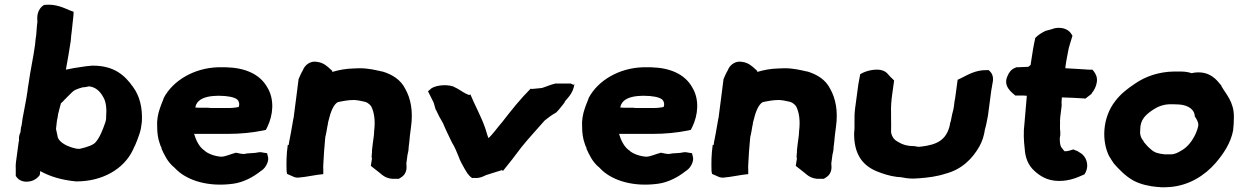

<svg xmlns="http://www.w3.org/2000/svg" viewBox="-20 -775 5264 816"><path d="M48 -87C46 -73 47 -61 47 -53V-27L51 -22C70 5 119 3 143 -24L149 -31C150 -37 150 -42 151 -48C192 -25 241 -10 303 -4H305C415 -4 506 -56 545 -138C548 -143 550 -151 554 -157L563 -179C569 -195 576 -213 579 -230L583 -258C586 -317 574 -367 545 -406C511 -454 466 -496 375 -496H371C366 -495 359 -495 350 -494L329 -491C306 -488 284 -484 260 -479C267 -519 275 -561 281 -603V-605C282 -617 283 -630 285 -643C288 -667 290 -686 292 -708L293 -725L279 -730C254 -740 218 -760 167 -754L159 -748C133 -725 139 -692 139 -682C136 -663 136 -645 134 -627C132 -614 130 -600 129 -585C122 -532 109 -476 101 -417C99 -408 98 -397 97 -389C92 -352 83 -311 76 -272L73 -250C72 -243 71 -237 69 -232L67 -213C65 -208 59 -197 61 -181V-179C60 -174 59 -171 59 -169ZM218 -227C220 -239 220 -250 222 -262C224 -272 226 -279 227 -290C231 -305 234 -320 239 -336C243 -339 251 -347 254 -351L264 -361C280 -376 289 -388 300 -393C311 -398 321 -401 332 -404C341 -404 349 -406 358 -408C386 -405 405 -388 419 -362C431 -343 434 -311 431 -277V-270C431 -267 429 -261 428 -256C416 -221 404 -191 386 -170C376 -159 352 -150 321 -143C318 -142 318 -143 315 -142L312 -143H306C270 -150 232 -168 225 -193V-194C223 -201 222 -212 218 -227Z M648 -236C648 -212 651 -187 659 -165C661 -158 664 -150 667 -146L666 -144C678 -118 692 -86 721 -63C724 -61 725 -58 733 -51C781 -7 866 20 970 6C1016 0 1058 -24 1087 -47C1093 -51 1104 -58 1112 -73C1120 -88 1122 -101 1118 -112L1115 -124L1101 -126C1095 -127 1087 -130 1075 -127C1062 -124 1054 -125 1031 -123H1029L1027 -122C1016 -120 1016 -120 1002 -122L983 -126C962 -121 938 -109 920 -109C891 -111 860 -123 847 -137L845 -138L844 -139C827 -152 813 -178 805 -206H948C1001 -206 1051 -211 1096 -220L1110 -223L1116 -235C1141 -286 1147 -352 1117 -402C1085 -461 1020 -487 942 -489H905C809 -486 716 -436 675 -357V-355C672 -348 669 -340 665 -330L660 -316C651 -291 646 -262 648 -236ZM810 -318C811 -323 812 -326 813 -329L814 -331C824 -353 851 -364 886 -367H887C890 -367 895 -367 906 -368H909C948 -368 975 -362 987 -353C995 -347 1000 -332 994 -320C983 -318 969 -316 953 -316H885C877 -316 871 -316 865 -317H842C830 -317 823 -317 810 -318Z M1203 -159C1197 -118 1197 -82 1198 -48L1200 -36L1225 -25C1230 -22 1242 -18 1256 -21C1281 -23 1312 -30 1329 -32L1354 -35V-56C1354 -63 1353 -69 1354 -73V-75C1356 -112 1358 -148 1362 -187L1363 -195C1364 -198 1366 -206 1366 -208C1367 -216 1370 -225 1371 -236V-237L1372 -240L1374 -252C1374 -254 1374 -253 1376 -261C1385 -300 1398 -332 1416 -341C1440 -346 1460 -350 1484 -350C1492 -350 1496 -349 1503 -348H1504L1519 -345C1539 -342 1548 -335 1557 -324C1570 -300 1576 -263 1570 -217V-215C1570 -208 1569 -200 1568 -192C1565 -172 1563 -154 1561 -136V-133C1561 -129 1561 -124 1560 -118C1559 -112 1559 -106 1561 -102L1556 -70L1593 -41C1603 -33 1621 -13 1659 -15H1675L1683 -20C1715 -39 1707 -71 1707 -80L1712 -118C1714 -124 1715 -132 1716 -137L1717 -151C1719 -168 1721 -182 1722 -198L1727 -237C1736 -302 1726 -356 1702 -398C1683 -436 1648 -458 1606 -471H1604C1578 -477 1546 -485 1508 -485C1497 -485 1489 -484 1482 -484C1448 -483 1422 -478 1391 -469L1393 -473L1382 -483C1372 -492 1355 -509 1328 -512C1300 -518 1275 -499 1267 -476C1260 -465 1255 -452 1249 -439L1239 -360C1236 -335 1233 -315 1230 -291L1228 -275L1226 -267V-266C1225 -256 1221 -241 1219 -226L1216 -209C1214 -195 1209 -177 1207 -159Z M1799 -387 1823 -339 1832 -308H1833C1842 -288 1851 -271 1863 -251C1874 -224 1888 -196 1901 -169C1912 -152 1920 -132 1929 -110C1935 -91 1947 -72 1955 -57C1962 -46 1969 -30 1987 -18L1993 -19C2017 -16 2034 -25 2046 -31L2113 -52L2118 -49C2144 -81 2170 -114 2195 -148C2226 -187 2262 -225 2295 -263C2310 -275 2323 -285 2344 -297C2361 -314 2369 -327 2379 -339L2380 -340V-343C2385 -351 2419 -379 2421 -420L2418 -414L2406 -420H2340C2316 -414 2300 -406 2283 -401L2242 -397L2235 -398C2191 -354 2153 -306 2115 -257C2093 -232 2076 -206 2056 -188C2051 -199 2047 -217 2042 -231C2024 -282 1998 -328 1979 -374L1974 -371C1954 -378 1943 -388 1921 -400L1905 -408C1875 -417 1836 -413 1814 -400Z M2454 -236C2454 -212 2457 -187 2465 -165C2467 -158 2470 -150 2473 -146L2472 -144C2484 -118 2498 -86 2527 -63C2530 -61 2531 -58 2539 -51C2587 -7 2672 20 2776 6C2822 0 2864 -24 2893 -47C2899 -51 2910 -58 2918 -73C2926 -88 2928 -101 2924 -112L2921 -124L2907 -126C2901 -127 2893 -130 2881 -127C2868 -124 2860 -125 2837 -123H2835L2833 -122C2822 -120 2822 -120 2808 -122L2789 -126C2768 -121 2744 -109 2726 -109C2697 -111 2666 -123 2653 -137L2651 -138L2650 -139C2633 -152 2619 -178 2611 -206H2754C2807 -206 2857 -211 2902 -220L2916 -223L2922 -235C2947 -286 2953 -352 2923 -402C2891 -461 2826 -487 2748 -489H2711C2615 -486 2522 -436 2481 -357V-355C2478 -348 2475 -340 2471 -330L2466 -316C2457 -291 2452 -262 2454 -236ZM2616 -318C2617 -323 2618 -326 2619 -329L2620 -331C2630 -353 2657 -364 2692 -367H2693C2696 -367 2701 -367 2712 -368H2715C2754 -368 2781 -362 2793 -353C2801 -347 2806 -332 2800 -320C2789 -318 2775 -316 2759 -316H2691C2683 -316 2677 -316 2671 -317H2648C2636 -317 2629 -317 2616 -318Z M3009 -159C3003 -118 3003 -82 3004 -48L3006 -36L3031 -25C3036 -22 3048 -18 3062 -21C3087 -23 3118 -30 3135 -32L3160 -35V-56C3160 -63 3159 -69 3160 -73V-75C3162 -112 3164 -148 3168 -187L3169 -195C3170 -198 3172 -206 3172 -208C3173 -216 3176 -225 3177 -236V-237L3178 -240L3180 -252C3180 -254 3180 -253 3182 -261C3191 -300 3204 -332 3222 -341C3246 -346 3266 -350 3290 -350C3298 -350 3302 -349 3309 -348H3310L3325 -345C3345 -342 3354 -335 3363 -324C3376 -300 3382 -263 3376 -217V-215C3376 -208 3375 -200 3374 -192C3371 -172 3369 -154 3367 -136V-133C3367 -129 3367 -124 3366 -118C3365 -112 3365 -106 3367 -102L3362 -70L3399 -41C3409 -33 3427 -13 3465 -15H3481L3489 -20C3521 -39 3513 -71 3513 -80L3518 -118C3520 -124 3521 -132 3522 -137L3523 -151C3525 -168 3527 -182 3528 -198L3533 -237C3542 -302 3532 -356 3508 -398C3489 -436 3454 -458 3412 -471H3410C3384 -477 3352 -485 3314 -485C3303 -485 3295 -484 3288 -484C3254 -483 3228 -478 3197 -469L3199 -473L3188 -483C3178 -492 3161 -509 3134 -512C3106 -518 3081 -499 3073 -476C3066 -465 3061 -452 3055 -439L3045 -360C3042 -335 3039 -315 3036 -291L3034 -275L3032 -267V-266C3031 -256 3027 -241 3025 -226L3022 -209C3020 -195 3015 -177 3013 -159Z M3614 -313C3609 -273 3614 -240 3610 -209V-206C3610 -129 3638 -75 3706 -47C3731 -37 3760 -27 3793 -23H3796C3798 -23 3801 -22 3808 -22C3821 -19 3842 -16 3860 -16C3870 -16 3876 -17 3880 -17H3882C3924 -20 3963 -25 3999 -37C4068 -55 4113 -101 4142 -152C4154 -173 4162 -197 4166 -225C4172 -245 4175 -264 4179 -285L4193 -391C4194 -400 4197 -409 4198 -420C4201 -432 4204 -455 4188 -471L4182 -477H4173C4124 -478 4088 -454 4065 -443L4050 -436L4039 -355C4038 -350 4037 -348 4037 -346L4034 -322C4032 -306 4027 -294 4024 -276L4021 -261C4019 -256 4017 -248 4017 -246V-244C4002 -179 3962 -160 3895 -152C3890 -152 3885 -151 3883 -151C3882 -151 3884 -151 3877 -152L3866 -154H3864C3836 -154 3817 -160 3800 -170V-171H3799C3782 -179 3771 -191 3767 -213C3767 -232 3768 -257 3767 -280V-296C3766 -319 3768 -348 3772 -375L3780 -433L3772 -441C3769 -444 3764 -448 3760 -453L3753 -461C3727 -491 3673 -477 3650 -467L3636 -460L3628 -417Z M4262 -452C4241 -408 4282 -381 4295 -369H4320C4327 -369 4334 -369 4344 -368C4341 -330 4337 -291 4334 -251C4329 -212 4331 -177 4335 -143C4337 -107 4349 -73 4376 -49C4398 -29 4429 -6 4481 -6C4529 -6 4561 -22 4589 -34L4594 -43C4609 -72 4598 -111 4570 -126L4559 -133C4553 -135 4548 -137 4542 -140C4532 -137 4519 -132 4505 -132C4501 -135 4497 -141 4490 -150C4487 -154 4482 -174 4485 -195L4486 -197C4486 -207 4487 -214 4485 -227V-244C4486 -249 4485 -256 4485 -261L4486 -277C4488 -291 4490 -312 4492 -325V-329C4491 -338 4492 -349 4493 -361C4523 -360 4555 -359 4582 -357L4593 -356L4619 -376L4620 -379C4631 -392 4638 -407 4641 -423C4646 -447 4635 -463 4630 -470L4623 -479H4612C4605 -479 4599 -479 4593 -480H4592C4566 -482 4537 -483 4508 -485V-490C4510 -505 4512 -519 4515 -533C4519 -553 4522 -573 4526 -583V-584L4538 -623L4533 -631C4520 -654 4482 -665 4447 -650L4424 -644C4407 -636 4393 -627 4380 -614C4373 -583 4367 -547 4362 -512L4360 -499C4358 -497 4356 -495 4350 -491C4333 -491 4317 -489 4304 -489H4299L4295 -487C4277 -480 4268 -467 4262 -452Z M4721 -347C4663 -274 4662 -172 4695 -109H4696V-108C4702 -99 4707 -89 4712 -83L4713 -81C4735 -56 4762 -27 4798 -7C4829 9 4865 17 4903 20H4910L4913 21H4926C4936 21 4943 20 4948 20H4950C5034 14 5101 -30 5147 -83C5180 -122 5211 -167 5221 -222V-224C5223 -241 5224 -258 5224 -277C5225 -342 5190 -375 5171 -409V-411C5159 -425 5149 -439 5132 -450C5106 -468 5075 -471 5044 -464C5033 -468 5017 -471 4999 -471H4969C4906 -470 4849 -451 4803 -419C4773 -399 4744 -377 4721 -347ZM4826 -221V-225C4826 -266 4848 -287 4881 -309C4901 -322 4923 -331 4952 -332H4963C4971 -332 4979 -331 4991 -331C5034 -328 5058 -306 5058 -280C5066 -268 5073 -257 5073 -243C5071 -231 5067 -219 5063 -210C5049 -178 5028 -151 5004 -137C4986 -126 4973 -119 4955 -119H4930C4902 -122 4886 -127 4873 -139C4858 -151 4852 -159 4840 -173L4841 -174C4831 -185 4823 -202 4826 -221Z"/></svg>

Font: Hussar Pisanka
Style: BlkKur
Weight: 700
Designer: Robert Jablonski
Foundry: Cannot Into Space Fonts
Version: Version 1.070